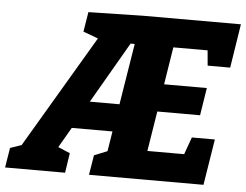

<svg xmlns="http://www.w3.org/2000/svg" viewBox="-88 -769 1065 832"><g transform="rotate(5 445.0 -353.5)"><path d="M-37 0 -23 -86 26 -103 315 -592 250 -616 264 -702 500 -707H927L897 -516H799L793 -582H644L618 -419H804L785 -299H599L571 -125H731L758 -200H858L826 0H328L342 -86L399 -109L413 -196H236L185 -108L237 -86L224 0ZM304 -316H433L476 -582H458Z"/></g></svg>

Font: Bitter ExtraBold
Style: Italic
Weight: 800
Italic angle: -9°
Designer: Sol Matas, and Bitter project Authors
Foundry: Sol Matas
Version: Version 2.001